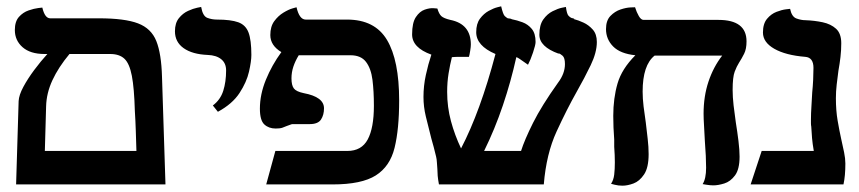

<svg xmlns="http://www.w3.org/2000/svg" viewBox="-20 -584 2719 608"><path d="M31 0 39 -264Q40 -283 54 -309Q68 -335 88.5 -362.5Q109 -390 130 -413H121Q76 -413 51.5 -434.5Q27 -456 27 -489Q27 -516 40 -530.5Q53 -545 70.5 -551Q88 -557 101 -558.5Q114 -560 114 -560Q122 -526 139 -526H293Q375 -526 417 -510Q459 -494 475 -454Q491 -414 493 -341L504 0ZM329 -413H200Q165 -371 146 -330Q127 -289 126 -247L122 -106H412Q411 -138 410 -170Q409 -202 407 -233Q405 -305 397.5 -344Q390 -383 374 -398Q358 -413 329 -413Z M670 -230 654 -250Q678 -268 687 -296.5Q696 -325 696 -361Q696 -384 680.5 -396.5Q665 -409 638 -410Q589 -412 561.5 -431.5Q534 -451 534 -485Q534 -511 546.5 -526.5Q559 -542 575.5 -549.5Q592 -557 604.5 -559.5Q617 -562 617 -562Q622 -533 636.5 -527.5Q651 -522 667 -522Q711 -522 734.5 -513.5Q758 -505 767 -481Q776 -457 776 -410Q776 -390 768.5 -357Q761 -324 738.5 -289.5Q716 -255 670 -230Z M1164 -249Q1164 -295 1159.5 -331Q1155 -367 1139 -388Q1123 -409 1090 -409H926Q915 -391 909 -373Q903 -355 903 -336Q903 -314 910.5 -304Q918 -294 942 -289Q1006 -277 1006 -241Q1006 -220 996.5 -205.5Q987 -191 961 -191H906Q904 -191 899 -189Q894 -187 888 -185Q881 -182 874 -179.5Q867 -177 853 -177Q831 -177 817 -190Q803 -203 803 -240Q803 -285 822 -331.5Q841 -378 871 -419Q836 -440 836 -473Q836 -500 848.5 -517Q861 -534 877.5 -544Q894 -554 906.5 -557.5Q919 -561 919 -561Q928 -522 948 -522H1079Q1167 -522 1205.5 -457.5Q1244 -393 1244 -266Q1244 -175 1229.5 -116Q1215 -57 1170 -28.5Q1125 0 1033 0H823L852 -106H1080Q1125 -106 1144.5 -142.5Q1164 -179 1164 -249Z M1870 -451Q1870 -418 1850.5 -377.5Q1831 -337 1806 -293Q1775 -238 1742.5 -167.5Q1710 -97 1702 0H1370Q1367 -16 1366 -27.5Q1365 -39 1365 -49Q1364 -60 1363.5 -70Q1363 -80 1361 -88Q1357 -104 1353.5 -118Q1350 -132 1346 -145Q1336 -184 1328.5 -215Q1321 -246 1321 -277Q1321 -312 1328.5 -346.5Q1336 -381 1346 -411Q1285 -433 1285 -475Q1285 -512 1297 -530Q1309 -548 1325 -553.5Q1341 -559 1353 -558Q1365 -557 1365 -557Q1370 -540 1377.5 -533Q1385 -526 1406 -521Q1471 -508 1471 -443Q1471 -436 1469 -423.5Q1467 -411 1465 -404Q1454 -404 1436.5 -404Q1419 -404 1412 -403H1411Q1405 -379 1400.5 -351.5Q1396 -324 1396 -293Q1396 -245 1408 -200.5Q1420 -156 1440 -114Q1501 -231 1549 -413Q1488 -439 1488 -482Q1488 -509 1500 -525Q1512 -541 1527.5 -549.5Q1543 -558 1555 -561Q1567 -564 1567 -564Q1573 -538 1578.5 -533Q1584 -528 1588 -526Q1590 -526 1592.5 -525.5Q1595 -525 1596 -525Q1598 -524 1599 -524Q1600 -524 1601 -523Q1617 -520 1634.5 -513.5Q1652 -507 1664 -492.5Q1676 -478 1676 -451Q1676 -442 1668 -418Q1660 -394 1652 -379Q1632 -393 1625.5 -397.5Q1619 -402 1615 -403Q1598 -326 1572.5 -250.5Q1547 -175 1513 -106H1630Q1641 -141 1668 -195Q1695 -249 1747 -322Q1769 -351 1769 -381Q1769 -401 1761.5 -407.5Q1754 -414 1749 -415Q1749 -415 1749 -414Q1688 -436 1688 -474Q1688 -505 1700.5 -522.5Q1713 -540 1730 -548.5Q1747 -557 1759.5 -559.5Q1772 -562 1772 -562Q1775 -540 1780 -534.5Q1785 -529 1790 -527Q1797 -526 1799 -524H1797Q1797 -524 1797.5 -523.5Q1798 -523 1799 -523Q1811 -520 1827.5 -512.5Q1844 -505 1857 -490.5Q1870 -476 1870 -451Z M2300 -299Q2300 -277 2303 -250.5Q2306 -224 2310 -197Q2315 -166 2318.5 -137.5Q2322 -109 2322 -88Q2322 -48 2307.5 -28.5Q2293 -9 2273.5 -3Q2254 3 2239 3Q2229 3 2217 1Q2205 -1 2205 -1Q2216 -18 2216 -53Q2216 -68 2215 -91Q2214 -114 2212 -138Q2211 -162 2209.5 -185Q2208 -208 2208 -224Q2208 -279 2223.5 -325.5Q2239 -372 2267 -408H2053Q2015 -378 2015 -294Q2015 -272 2018 -247Q2021 -222 2025 -196Q2028 -170 2031 -144.5Q2034 -119 2034 -96Q2034 -53 2019.5 -31.5Q2005 -10 1986 -3Q1967 4 1951 4Q1938 4 1926.5 1Q1915 -2 1915 -2Q1923 -14 1925 -31Q1927 -48 1927 -70Q1927 -81 1926.5 -93.5Q1926 -106 1925 -119V-142Q1922 -181 1922 -217Q1922 -273 1935.5 -319.5Q1949 -366 1992 -409Q1944 -414 1921.5 -437Q1899 -460 1899 -492Q1899 -519 1913 -533.5Q1927 -548 1945 -554Q1963 -560 1977 -560.5Q1991 -561 1991 -561Q1996 -545 2003 -533Q2010 -521 2018 -521H2255Q2344 -521 2344 -453Q2344 -429 2336.5 -414Q2329 -399 2320 -385Q2313 -374 2306.5 -357Q2300 -340 2300 -299Z M2627 -273Q2627 -234 2632.5 -202Q2638 -170 2644 -143Q2649 -121 2653 -101.5Q2657 -82 2657 -66Q2657 -27 2651 0H2357L2392 -106H2557Q2553 -129 2551.5 -146.5Q2550 -164 2549 -183Q2548 -188 2548 -193.5Q2548 -199 2548 -205Q2548 -225 2549.5 -247Q2551 -269 2552 -291Q2554 -311 2555 -331Q2556 -351 2556 -369Q2556 -402 2530 -404Q2468 -409 2432 -429.5Q2396 -450 2396 -481Q2396 -509 2409 -524.5Q2422 -540 2439 -546.5Q2456 -553 2469 -554.5Q2482 -556 2482 -556Q2487 -531 2502 -525.5Q2517 -520 2531 -520Q2559 -519 2585 -513.5Q2611 -508 2627.5 -493Q2644 -478 2644 -447Q2644 -425 2641.5 -403.5Q2639 -382 2635 -360Q2632 -338 2629.5 -316Q2627 -294 2627 -273Z"/></svg>

Font: Libertinus Serif SemiBold
Style: Regular
Weight: 600
Designer: Philipp H. Poll, Khaled Hosny
Foundry: Caleb Maclennan
Version: Version 7.051;RELEASE